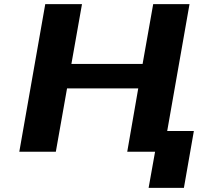

<svg xmlns="http://www.w3.org/2000/svg" viewBox="-20 -731 991 925"><path d="M768 0 893 -711H718L667 -423H324L375 -711H198L73 0H249L303 -305H646L593 0ZM866 174 914 -100H745L696 174Z"/></svg>

Font: Asimov
Style: XWidIt
Weight: 500
Designer: Google
Version: Version 2.000980; 2014